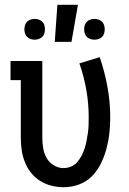

<svg xmlns="http://www.w3.org/2000/svg" viewBox="-20 -775 540 803"><path d="M246 8Q220 8 194.5 1.5Q169 -5 147 -19Q125 -33 109 -53.5Q93 -74 83.5 -98.5Q74 -123 70.5 -148.5Q67 -174 67 -200V-440H24V-520H157V-200Q157 -178 160.5 -156Q164 -134 174.5 -115Q185 -96 204.5 -84Q224 -72 245 -72Q262 -72 277.5 -78.5Q293 -85 303.5 -97.5Q314 -110 321.5 -124.5Q329 -139 334 -154.5Q339 -170 342 -186Q345 -202 347.5 -218.5Q350 -235 350.5 -251.5Q351 -268 351 -284Q351 -342 341 -399Q331 -456 312 -510L397 -536Q418 -475 429.5 -411.5Q441 -348 441 -284Q441 -251 437.5 -218.5Q434 -186 425.5 -154Q417 -122 402.5 -92Q388 -62 365 -38.5Q342 -15 310.5 -3.5Q279 8 246 8ZM209 -600 220 -755H306L279 -600ZM375 -609Q366 -609 357.5 -612Q349 -615 343 -621Q337 -627 334.5 -635.5Q332 -644 332 -653Q332 -661 334.5 -669.5Q337 -678 343 -684Q349 -690 357.5 -693Q366 -696 375 -696Q384 -696 392.5 -693Q401 -690 407 -684Q413 -678 415.5 -669.5Q418 -661 418 -653Q418 -644 415.5 -635.5Q413 -627 407 -621Q401 -615 392.5 -612Q384 -609 375 -609ZM125 -609Q116 -609 107.5 -612Q99 -615 93 -621Q87 -627 84.5 -635.5Q82 -644 82 -653Q82 -661 84.5 -669.5Q87 -678 93 -684Q99 -690 107.5 -693Q116 -696 125 -696Q134 -696 142.5 -693Q151 -690 157 -684Q163 -678 165.5 -669.5Q168 -661 168 -653Q168 -644 165.5 -635.5Q163 -627 157 -621Q151 -615 142.5 -612Q134 -609 125 -609Z"/></svg>

Font: Iosevka Curly Slab Medium
Style: Regular
Weight: 500
Monospace: yes
Designer: Belleve Invis
Foundry: Belleve Invis
Version: Version 22.1.2; ttfautohint (v1.8.4)